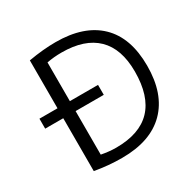

<svg xmlns="http://www.w3.org/2000/svg" viewBox="-165 -904 1077 1078"><g transform="rotate(-30 373.5 -365.0)"><path d="M35.2 -348.6V-413.1H152.3V-723.6Q247.1 -740.2 328.1 -740.2Q511.7 -740.2 609.9 -645.5Q708 -550.8 708 -368.7Q708 -186.5 610.4 -88.4Q512.7 9.8 328.1 9.8Q240.2 9.8 152.3 -5.9V-348.6ZM232.4 -66.4Q283.2 -56.6 328.1 -56.6Q631.8 -56.6 631.8 -375Q631.8 -522.5 554.7 -597.7Q477.5 -672.9 328.1 -672.9Q277.3 -672.9 232.4 -664.1V-413.1H415V-348.6H232.4Z"/></g></svg>

Font: GenEi M Gothic v2 Regular
Style: Regular
Weight: 400
Version: Version 2.0